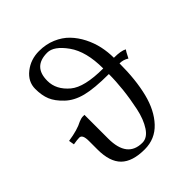

<svg xmlns="http://www.w3.org/2000/svg" viewBox="-199 -816 945 945"><g transform="rotate(-45 273.5 -343.0)"><path d="M395 -414.1Q395 -532.2 347.9 -598.1Q300.8 -664.1 254.9 -664.1Q156.7 -664.1 157.2 -564.9Q157.2 -503.9 212.9 -457Q264.2 -414.1 395 -414.1ZM92.8 -151.9V-211.9Q92.8 -256.8 70.8 -256.8Q56.6 -256.8 28.8 -252L23.9 -280.8Q90.8 -290.5 128.9 -311Q147 -317.9 152.8 -317.9H168V-152.8Q168 -19 272.9 -19Q307.1 -19 332.5 -57.6Q357.9 -96.2 370.4 -155Q382.8 -213.9 388.9 -269.5Q395 -325.2 395 -375Q293.9 -375 238 -389.4Q182.1 -403.8 147.9 -437Q113.8 -469.2 100.3 -501.7Q86.9 -534.2 86.9 -579.1Q86.9 -629.9 130.4 -664.1Q173.8 -698.2 231.9 -698.2Q279.8 -698.2 319.8 -681.2Q359.9 -664.1 387 -636Q414.1 -607.9 433.1 -570.6Q452.1 -533.2 460.7 -493.7Q469.2 -454.1 469.2 -414.1Q519 -414.1 540 -401.9Q535.2 -397 517.1 -360.8Q495.1 -375 469.2 -375Q469.2 -261.2 448 -176Q426.8 -90.8 378.4 -39.3Q330.1 12.2 257.8 12.2Q172.9 12.2 132.8 -27.3Q92.8 -66.9 92.8 -151.9Z"/></g></svg>

Font: Linux Libertine Capitals
Style: Small Caps
Weight: 400
Designer: Philipp H. Poll
Foundry: Philipp H. Poll
Version: Version 5.1.3